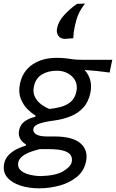

<svg xmlns="http://www.w3.org/2000/svg" viewBox="-36 -822 630 1044"><path d="M176 202Q121.5 202 74.8 187Q28 172 2.8 141.8Q-22.5 111.5 -13 65.5Q-7 38.5 13 19Q33 -0.5 58 -12.5Q83 -24.5 105 -30.5V-37Q98 -40.5 87.2 -50.2Q76.5 -60 70 -76.2Q63.5 -92.5 68.5 -116Q75 -146 99 -162.8Q123 -179.5 156.5 -187V-194.5Q138.5 -204 115 -226.8Q91.5 -249.5 77.2 -284.8Q63 -320 72.5 -366Q86.5 -434 139.8 -470.8Q193 -507.5 271.5 -507.5Q301 -507.5 320.8 -505Q340.5 -502.5 359.5 -499.8Q378.5 -497 405 -497H574.5L560 -427.5Q525 -432.5 491.2 -436Q457.5 -439.5 424 -441.5Q448 -415 455.2 -384.2Q462.5 -353.5 456 -320Q446 -269 417.8 -237.8Q389.5 -206.5 348.8 -190Q308 -173.5 261 -167Q207 -160 178.2 -150Q149.5 -140 145.5 -122Q142 -103.5 160.2 -91.8Q178.5 -80 220 -80H260Q359.5 -80 402.2 -42.2Q445 -4.5 431.5 57.5Q421 108 381.8 140Q342.5 172 288 187Q233.5 202 176 202ZM232.5 -229.5Q263.5 -232.5 294 -240.5Q324.5 -248.5 347.8 -267.5Q371 -286.5 379 -323Q386.5 -356 373.8 -381.8Q361 -407.5 334.2 -422.5Q307.5 -437.5 273.5 -437.5Q225 -437.5 191 -416.5Q157 -395.5 148 -350Q142 -319 153.8 -295.2Q165.5 -271.5 187.2 -255.2Q209 -239 232.5 -229.5ZM184.5 135.5Q266 133.5 307 109.5Q348 85.5 354 59Q358 40.5 350 24.5Q342 8.5 314 -1.2Q286 -11 230 -11H180Q158 -6 132.5 3Q107 12 87.5 26.2Q68 40.5 63.5 60Q58 87 75.8 103.5Q93.5 120 123.8 127.5Q154 135 184.5 135.5ZM315 -610.5Q291 -612 280.2 -629Q269.5 -646 274.5 -669Q281.5 -706 313 -740.2Q344.5 -774.5 382.5 -801L426.5 -802.5Q402 -771.5 390 -743Q378 -714.5 371 -680Q363.5 -647 362.5 -614Z"/></svg>

Font: Commissioner Flair
Style: Italic
Weight: 400
Italic angle: -12°
Designer: Kostas Bartsokas
Foundry: Kostas Bartsokas
Version: Version 1.000; ttfautohint (v1.8.3)